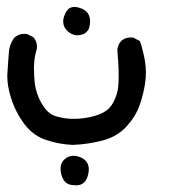

<svg xmlns="http://www.w3.org/2000/svg" viewBox="-20 -208 540 568"><path d="M159.2 291Q159.2 271.5 174.8 260.3Q184.6 252.9 197.8 252.9Q208.5 252.9 219.2 257.8Q234.9 264.6 240.2 278.3Q242.7 285.2 242.7 292Q242.7 304.7 237.8 317.9Q234.4 325.7 229.5 331.1Q220.2 340.3 205.6 340.3Q202.6 340.3 199.7 339.8Q177.2 339.8 167.5 323.2Q159.2 308.6 159.2 291ZM1.5 16.1Q1.5 9.3 3.2 -11.2Q4.9 -31.7 6.3 -53.7Q7.8 -75.7 21.5 -95.7Q34.2 -107.9 51.8 -107.9Q55.2 -107.9 60.1 -107.4L78.1 -98.1L79.1 -97.2Q89.4 -85.9 89.4 -69.8Q89.4 -64.5 88.4 -62Q81.1 -37.6 80.6 -11.7Q80.6 -7.8 80.6 -3.9Q80.6 18.6 83 39.1Q87.4 70.8 102.5 96.7Q111.8 112.8 120.1 120.6Q132.8 133.8 153.8 138.2Q175.3 143.6 197.8 143.6Q230 143.6 260.7 134.8Q288.6 126.5 302.5 112.5Q316.4 98.6 325.7 69.3Q331.1 51.3 331.1 17.8Q331.1 -15.6 327.1 -59.6Q328.1 -75.7 338.4 -86.4Q345.2 -92.8 352.5 -95Q359.9 -97.2 364.7 -97.2Q369.6 -97.2 374.5 -96.7L394 -86.4Q404.3 -55.7 409.2 -25.4Q411.6 -9.8 411.6 6.3Q411.6 22.5 409.2 38.6Q404.3 71.3 393.1 103Q381.8 135.7 354.5 166Q326.7 196.3 283.9 207.5Q241.2 218.8 195.3 220.7Q154.8 218.8 117.7 206.5Q79.1 194.3 52.7 159.7Q26.4 125 12.7 82Q1.5 46.9 1.5 16.1ZM167 -144Q167 -148.9 168 -154.3Q172.9 -171.9 182.1 -181.2Q189 -187.5 200.7 -187.5Q208 -187.5 215.8 -184.6Q246.6 -175.8 246.6 -144Q246.6 -134.3 243.2 -124.5Q241.2 -118.2 236.3 -113.8Q226.6 -103.5 206.1 -103.5H205.6Q188.5 -106 176.3 -119.6Q167 -130.4 167 -144Z"/></svg>

Font: Bakudai
Style: Bold
Weight: 700
Version: Version 1.48